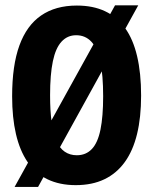

<svg xmlns="http://www.w3.org/2000/svg" viewBox="-20 -697 585 733"><path d="M35.7 16.7 419.2 -676.7H507.8L125.3 16.7ZM269.2 9.8Q207.5 9.8 161.2 -12.6Q115 -35 85.2 -78.7Q55.5 -122.3 40.9 -185.2Q26.3 -248 26.3 -329.2Q26.3 -447.2 54.1 -523.5Q81.8 -599.8 136.9 -637.8Q192 -675.8 273.3 -675.8Q335.3 -675.8 381 -654.2Q426.7 -632.7 457.4 -590Q488.2 -547.3 503.4 -482.6Q518.7 -417.8 518.7 -332.2Q518.7 -248.8 503.2 -185.3Q487.8 -121.8 456.4 -78.3Q425 -34.8 378.3 -12.5Q331.7 9.8 269.2 9.8ZM273.3 -104.3Q308 -104.3 330.6 -128Q353.2 -151.7 363.5 -201.8Q373.8 -252 373.8 -329.7Q373.8 -410.5 362.8 -461.9Q351.7 -513.3 328.7 -537.9Q305.7 -562.5 270.7 -562.5Q237.5 -562.5 214.9 -538Q192.3 -513.5 181.8 -463.1Q171.2 -412.7 171.2 -333Q171.2 -273.3 177.2 -230.1Q183.3 -186.8 195.4 -159Q207.5 -131.2 227.2 -117.8Q247 -104.3 273.3 -104.3Z"/></svg>

Font: Bricolage Grotesque 96pt ExtraBold SemiCondensed
Style: Regular
Weight: 800
Width: 4
Version: Version 1.001;gftools[0.9.33.dev8+g029e19f]